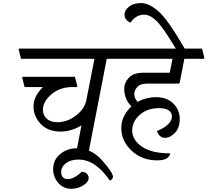

<svg xmlns="http://www.w3.org/2000/svg" viewBox="-20 -958 1318 1219"><path d="M657.7 -584.5 543 5.9 537.6 9.3 467.8 -9.3 497.1 -161.6Q463.4 -141.6 430.2 -132.1Q397 -122.6 364.3 -122.6Q284.7 -122.6 238.8 -170.9Q192.9 -219.2 192.9 -280.8Q192.9 -314.9 207 -344Q221.2 -373 252 -405.3H136.2L120.6 -465.8L124.5 -470.2H455.6L471.2 -409.7L467.3 -405.3H440.4Q360.4 -405.3 306.4 -359.1Q252.4 -313 252.4 -260.7Q252.4 -227.1 276.4 -204.6Q300.3 -182.1 344.2 -182.1Q407.2 -182.1 462.4 -224.6Q517.6 -267.1 528.3 -322.3L579.6 -584.5H113.8L98.1 -645L102.1 -649.4H771.5L786.6 -588.9L783.2 -584.5Z M317.4 116.7Q317.4 57.1 361.8 20.3Q406.2 -16.6 468.3 -16.6Q560.5 -16.6 628.9 60.8Q697.3 138.2 697.3 164.6Q697.3 169.9 692.4 177.5Q687.5 185.1 677.7 188.5Q631.8 122.6 583.3 89.1Q534.7 55.7 479.5 55.2Q430.2 54.7 399.2 77.9Q368.2 101.1 368.2 136.2Q368.2 155.3 379.4 167.5Q390.6 179.7 411.1 179.2Q430.7 178.7 452.6 167.2Q474.6 155.8 499 132.3Q522 133.8 532.5 146Q543 158.2 543 171.9Q543 197.3 508.5 219Q474.1 240.7 433.1 240.7Q381.8 240.7 349.6 202.9Q317.4 165 317.4 116.7Z M1150.4 -584.5 1120.6 -431.2 1115.7 -427.2H913.1Q870.6 -427.2 851.6 -405.8Q832.5 -384.3 832.5 -361.3Q832.5 -348.1 838.1 -335Q843.8 -321.8 854 -311Q880.4 -326.2 910.6 -333.7Q940.9 -341.3 969.7 -341.3Q1039.1 -341.3 1080.1 -301Q1121.1 -260.7 1121.1 -202.6Q1121.1 -147 1091.3 -115Q1061.5 -83 1027.3 -83Q1012.2 -83 999 -92Q985.8 -101.1 976.1 -126Q1024.9 -146 1048.3 -169.7Q1071.8 -193.4 1071.8 -219.7Q1071.8 -242.7 1051.3 -257.1Q1030.8 -271.5 990.7 -271.5Q915.5 -271.5 867.4 -229Q819.3 -186.5 819.3 -129.4Q819.3 -69.3 881.1 -26.9Q942.9 15.6 1061 15.6Q1057.1 36.1 1037.8 48.1Q1018.6 60.1 977.1 60.1Q881.8 60.1 815.9 -1Q750 -62 750 -144.5Q750 -187 768.3 -221.9Q786.6 -256.8 814.9 -282.7Q791 -305.2 779.8 -335Q768.6 -364.7 768.6 -391.1Q768.6 -433.6 798.3 -464.8Q828.1 -496.1 886.2 -496.1H1053.7Q1055.7 -496.1 1056.9 -497.1Q1058.1 -498 1058.6 -500L1075.2 -584.5H758.8L743.2 -645L747.1 -649.4H1262.7L1277.8 -588.9L1274.4 -584.5Z M1096.2 -649.4Q1014.6 -785.2 973.9 -825Q933.1 -864.7 895 -864.7Q868.2 -864.7 846.7 -851.8Q825.2 -838.9 808.6 -814.5Q791.5 -820.8 781 -834Q770.5 -847.2 770.5 -864.7Q770.5 -893.1 799.1 -915.8Q827.6 -938.5 876 -938.5Q925.3 -938.5 984.9 -887.2Q1044.4 -835.9 1152.8 -649.4L1147 -621.1H1090.3Z"/></svg>

Font: Sitara
Style: Italic
Weight: 400
Italic angle: -11°
Designer: Neelakash Kshetrimayum
Foundry: Neelakash Kshetrimayum
Version: Version 1.000;PS Version 1.000;PS 1.0;hotconv 1.;hotconv 1.0